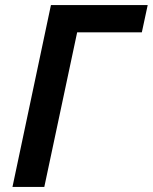

<svg xmlns="http://www.w3.org/2000/svg" viewBox="-20 -734 600 754"><path d="M29 0H154L283 -607H537L560 -714H180Z"/></svg>

Font: Noto Sans SemiBold
Style: Italic
Weight: 600
Italic angle: -12°
Designer: Monotype Design Team
Foundry: Monotype Imaging Inc.
Version: Version 2.013